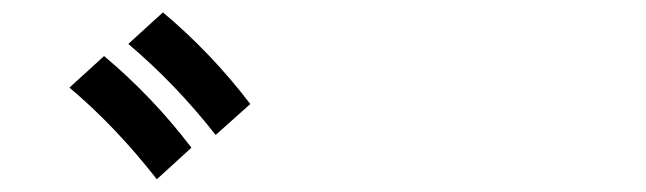

<svg xmlns="http://www.w3.org/2000/svg" viewBox="-20 -850 1040 309"><path d="M186.5 -779.3 242.2 -830.1Q320.3 -764.6 382.8 -682.6L327.1 -632.8Q262.7 -714.8 186.5 -779.3ZM91.8 -709 147.5 -759.8Q225.6 -694.3 288.1 -612.3L232.4 -561.5Q166 -646.5 91.8 -709Z"/></svg>

Font: Gothic A1 SemiBold
Style: Regular
Weight: 600
Version: Version 2.50